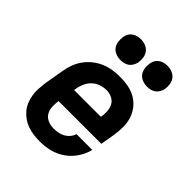

<svg xmlns="http://www.w3.org/2000/svg" viewBox="-211 -886 1022 1022"><g transform="rotate(45 300.0 -375.0)"><path d="M260 8Q236 8 212.5 5Q189 2 167.5 -5.5Q146 -13 127.5 -26Q109 -39 94.5 -56Q80 -73 71.5 -94Q63 -115 59 -138Q55 -161 56.5 -185Q58 -209 61 -233L80 -343Q84 -370 94 -397Q104 -424 121 -447.5Q138 -471 161.5 -489.5Q185 -508 211.5 -519Q238 -530 265.5 -534Q293 -538 320 -538Q352 -538 382.5 -532Q413 -526 438.5 -511Q464 -496 482.5 -472.5Q501 -449 510 -420.5Q519 -392 519 -360.5Q519 -329 514 -297L500 -215H178Q175 -192 176 -169.5Q177 -147 187.5 -129Q198 -111 218 -102Q238 -93 260 -93Q277 -93 293.5 -95.5Q310 -98 325.5 -106Q341 -114 353 -127.5Q365 -141 370 -158H489Q480 -121 458 -88Q436 -55 403.5 -32.5Q371 -10 334 -1Q297 8 260 8ZM195 -315H397Q401 -338 399.5 -360Q398 -382 388.5 -400Q379 -418 359.5 -427.5Q340 -437 318 -437Q296 -437 274 -429.5Q252 -422 235.5 -406Q219 -390 209.5 -369Q200 -348 197 -327ZM456 -602Q438 -602 420.5 -609Q403 -616 393 -629.5Q383 -643 380 -661.5Q377 -680 380 -699Q382 -712 388.5 -724Q395 -736 406.5 -744Q418 -752 431 -755Q444 -758 456 -758Q475 -758 492 -751Q509 -744 519.5 -730.5Q530 -717 533 -698.5Q536 -680 533 -661Q530 -648 523.5 -636Q517 -624 506 -616Q495 -608 482 -605Q469 -602 456 -602ZM256 -602Q238 -602 220.5 -609Q203 -616 193 -629.5Q183 -643 180 -661.5Q177 -680 180 -699Q182 -712 188.5 -724Q195 -736 206.5 -744Q218 -752 231 -755Q244 -758 256 -758Q275 -758 292 -751Q309 -744 319.5 -730.5Q330 -717 333 -698.5Q336 -680 333 -661Q330 -648 323.5 -636Q317 -624 306 -616Q295 -608 282 -605Q269 -602 256 -602Z"/></g></svg>

Font: Iosevka Curly Slab ExObl
Style: Bold
Weight: 700
Width: 7
Italic angle: -9°
Monospace: yes
Designer: Belleve Invis
Foundry: Belleve Invis
Version: Version 11.0.0; ttfautohint (v1.8.3)